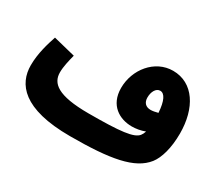

<svg xmlns="http://www.w3.org/2000/svg" viewBox="-114 -839 1245 1100"><g transform="rotate(30 508.5 -289.0)"><path d="M432 21C698 21 845 -5 916 -95C948 -136 970 -211 970 -307C970 -474 892 -599 757 -599C636 -599 547 -487 547 -365C547 -250 629 -204 710 -204C737 -204 768 -209 796 -220C792 -207 787 -198 781 -190C754 -155 669 -145 458 -145C254 -145 199 -195 199 -267C199 -306 210 -349 220 -389L75 -425C58 -374 34 -298 34 -219C34 -96 118 21 432 21ZM705 -393C705 -430 722 -463 750 -463C779 -463 799 -425 804 -348C786 -343 769 -340 756 -340C723 -340 705 -360 705 -393Z"/></g></svg>

Font: Noto Sans Arabic UI SmCn Bk
Style: Regular
Weight: 900
Width: 4
Designer: Monotype Design Team, Nadine Chahine and Nizar Qandah
Foundry: Monotype Imaging Inc.
Version: Version 2.010